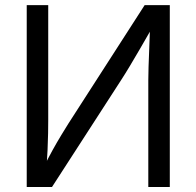

<svg xmlns="http://www.w3.org/2000/svg" viewBox="-20 -748 786 768"><path d="M659.2 0H573.2V-427.7Q573.2 -447.3 574.2 -480.5Q575.2 -513.7 577.1 -557.6Q579.1 -601.6 580.6 -653.8L595.7 -649.4Q563.5 -593.3 540.3 -553.2Q517.1 -513.2 499 -483.2Q481 -453.1 463.9 -426.8L188 0H86.9V-727.5H172.9V-268.1Q172.9 -246.6 172.4 -215.3Q171.9 -184.1 170.2 -147.5Q168.5 -110.8 165 -73.2L153.3 -76.2Q171.4 -113.3 189.9 -146.7Q208.5 -180.2 225.3 -207.8Q242.2 -235.4 253.4 -253.4L558.6 -727.5H659.2Z"/></svg>

Font: V-Inter
Style: Regular-375
Weight: 375
Designer: Rasmus Andersson
Foundry: rsms
Version: Version 4.000;git-4146feb